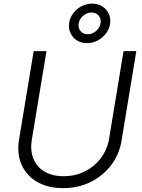

<svg xmlns="http://www.w3.org/2000/svg" viewBox="-20 -1003 765 1035"><path d="M320.3 11.2Q237.3 11.2 179.4 -22.9Q121.6 -57.1 95.9 -116.2Q70.3 -175.3 82.5 -249.5L161.6 -727.5H230.5L151.4 -249.5Q142.1 -191.9 160.2 -147.5Q178.2 -103 220 -78.1Q261.7 -53.2 322.8 -53.2Q386.2 -53.2 438 -79.3Q489.7 -105.5 523.9 -151.1Q558.1 -196.8 567.9 -254.4L646 -727.5H714.8L635.3 -245.1Q623 -170.4 578.9 -112.5Q534.7 -54.7 468 -21.7Q401.4 11.2 320.3 11.2ZM449.2 -770.5Q417.5 -770.5 394 -785.6Q370.6 -800.8 359.4 -826.2Q348.1 -851.6 353 -881.3Q357.9 -909.7 375.7 -932.9Q393.6 -956.1 420.2 -969.7Q446.8 -983.4 476.6 -983.4Q508.3 -983.4 531.7 -968.5Q555.2 -953.6 566.7 -928.5Q578.1 -903.3 573.2 -873Q568.4 -844.2 550 -821Q531.7 -797.9 505.4 -784.2Q479 -770.5 449.2 -770.5ZM452.6 -818.4Q477.1 -818.4 497.3 -835.4Q517.6 -852.5 522 -877Q526.4 -901.4 512.2 -918.5Q498 -935.5 473.1 -935.5Q448.7 -935.5 428.5 -918.5Q408.2 -901.4 404.3 -877Q399.9 -852.5 414.1 -835.4Q428.2 -818.4 452.6 -818.4Z"/></svg>

Font: Inter 18pt Light
Style: Italic
Weight: 300
Italic angle: -9.3988°
Designer: Rasmus Andersson
Foundry: rsms
Version: Version 4.001;git-66647c0bb